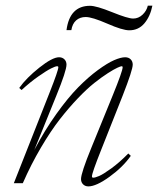

<svg xmlns="http://www.w3.org/2000/svg" viewBox="-20 -647 558 678"><path d="M436.5 -540Q412.6 -540 358.9 -563.5Q305.2 -586.9 282.7 -586.9Q262.2 -586.9 248.8 -575Q235.4 -563 231.9 -540.5H214.8Q226.1 -626.5 297.9 -626.5Q320.3 -626.5 376 -604Q431.6 -581.5 450.2 -581.5Q468.8 -581.5 483.2 -595Q497.6 -608.4 502 -627H518.1Q510.7 -589.4 490 -564.7Q469.2 -540 436.5 -540ZM28.8 0 155.8 -321.8Q186 -398.4 186 -409.7Q186 -413.1 181.6 -413.1Q175.8 -413.1 160.2 -405.3Q144.5 -397.5 115.5 -377.2Q86.4 -356.9 56.2 -329.1L47.9 -336.4Q72.8 -371.6 118.9 -408.2Q165 -444.8 188.5 -444.8Q200.2 -444.8 207.5 -437.5Q214.8 -430.2 214.8 -418.9Q214.8 -397 178.7 -308.6L101.1 -117.2Q137.7 -187 179 -244.6Q220.2 -302.2 255.9 -338.4Q291.5 -374.5 325.4 -399.4Q359.4 -424.3 383.1 -434.6Q406.7 -444.8 421.9 -444.8Q434.1 -444.8 441.4 -437.5Q448.7 -430.2 448.7 -418.9Q448.7 -399.9 413.1 -309.1L337.4 -118.2Q304.7 -36.1 304.7 -24.4Q304.7 -19.5 309.1 -19.5Q315.9 -19.5 329.8 -25.4Q343.8 -31.2 372.6 -52Q401.4 -72.8 433.1 -105L441.9 -96.7Q414.1 -57.1 366.9 -22.9Q319.8 11.2 292 11.2Q280.8 11.2 273.4 3.9Q266.1 -3.4 266.1 -14.6Q266.1 -36.1 302.7 -125.5L377.4 -308.6Q413.1 -396 413.1 -409.7Q413.1 -413.1 409.2 -413.1Q406.2 -413.1 394.3 -407.7Q382.3 -402.3 360.6 -388.4Q338.9 -374.5 313 -354Q287.1 -333.5 254.9 -299.8Q222.7 -266.1 190.9 -225.3Q159.2 -184.6 124.5 -125.7Q89.8 -66.9 60.5 0Z"/></svg>

Font: Elstob ExtraLight
Style: Italic
Weight: 200
Italic angle: -20°
Designer: Peter S. Baker
Version: Version 1.015